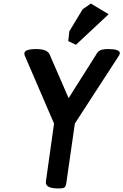

<svg xmlns="http://www.w3.org/2000/svg" viewBox="-20 -1044 694 1080"><path d="M407 -792 364 -813 370 -868 445 -992 491 -1024 591 -964ZM309 16Q238 16 238 -17Q238 -19 238 -22L284 -349L119 -732Q117 -738 117 -743Q117 -768 184.5 -768Q252 -768 262 -731L366 -492L519 -734Q529 -754 544 -761Q559 -768 589 -768Q654 -768 654 -745Q654 -739 649 -731L401 -349L354 -21Q351 3 344 9.5Q337 16 309 16Z"/></svg>

Font: Chau Philomene One
Style: Italic
Weight: 400
Designer: Vicente Lamonaca
Foundry: TipoType
Version: Version 1.002